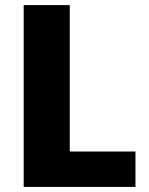

<svg xmlns="http://www.w3.org/2000/svg" viewBox="-20 -734 587 754"><path d="M73 0V-714H254V-139H512V0Z"/></svg>

Font: Noto Sans Disp ExtBd
Style: Regular
Weight: 800
Designer: Monotype Design Team
Foundry: Monotype Imaging Inc.
Version: Version 2.000;GOOG;noto-source:20170915:90ef993387c0; ttfaut